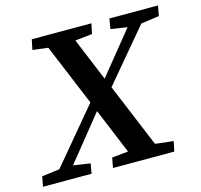

<svg xmlns="http://www.w3.org/2000/svg" viewBox="-124 -771 918 877"><g transform="rotate(-15 335.0 -332.0)"><path d="M458 -616 466 -664H696L687 -616L601 -604L394 -358L519 -57L605 -47L595 0H305L314 -47L391 -55L302 -270L132 -59L212 -47L204 0H-26L-17 -47L67 -58L283 -316L162 -607L89 -616L99 -664H381L371 -616L290 -607L374 -404L536 -604Z"/></g></svg>

Font: Source Serif 4 Semibold
Style: Italic
Weight: 600
Italic angle: -12°
Designer: Frank Grießhammer
Foundry: Adobe
Version: Version 4.005;hotconv 1.1.0;makeotfexe 2.6.0